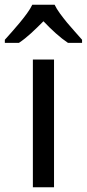

<svg xmlns="http://www.w3.org/2000/svg" viewBox="-53 -786 364 806"><path d="M173.8 0H85V-536.1H173.8ZM291.5 -606H232.4Q207.5 -622.6 181.2 -646.2Q154.8 -669.9 129.4 -696.8Q103 -669.9 77.1 -646.2Q51.3 -622.6 26.4 -606H-32.7V-619.1Q-20 -633.3 -3.4 -651.9Q13.2 -670.4 29.5 -690.2Q45.9 -710 60.3 -729.7Q74.7 -749.5 82.5 -766.1H176.3Q184.1 -749.5 198.5 -729.7Q212.9 -710 229.2 -690.2Q245.6 -670.4 262.5 -651.9Q279.3 -633.3 291.5 -619.1Z"/></svg>

Font: Puppies Kittens
Style: Regular
Weight: 400
Foundry: Ascender Corporation and Peter Mawhorter
Version: Version 0.1